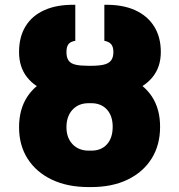

<svg xmlns="http://www.w3.org/2000/svg" viewBox="-20 -757 735 787"><path d="M343.3 -465.8H354Q443.4 -465.8 506.3 -439Q569.3 -412.1 602.8 -361.1Q636.2 -310.1 636.2 -237.3Q636.2 -162.1 601.3 -106.7Q566.4 -51.3 503.2 -20.8Q439.9 9.8 354 9.8H343.3Q256.8 9.8 192.9 -20.5Q128.9 -50.8 93.5 -106Q58.1 -161.1 58.1 -235.4Q58.1 -308.6 91.6 -360.1Q125 -411.6 189 -438.7Q252.9 -465.8 343.3 -465.8ZM354 -334H343.3Q301.8 -334 277.1 -307.1Q252.4 -280.3 252.4 -235.4Q252.4 -192.4 277.3 -166Q302.2 -139.6 343.3 -139.6H354Q394.5 -139.2 418.2 -165.3Q441.9 -191.4 441.9 -237.3Q441.9 -282.2 418.2 -308.1Q394.5 -334 354 -334ZM342.3 -487.3H352.1Q384.8 -487.3 405 -491.9Q425.3 -496.6 435.1 -509Q444.8 -521.5 444.8 -543.9Q444.8 -564 436.3 -575Q427.7 -585.9 407.7 -589.8V-737.3Q481.4 -738.8 533 -715.6Q584.5 -692.4 611.8 -648.7Q639.2 -605 639.2 -543.9Q639.2 -482.4 605.2 -440.7Q571.3 -398.9 507.3 -377.7Q443.4 -356.4 352.1 -356.4H342.3Q251 -356.4 187.5 -377.4Q124 -398.4 91.1 -440.2Q58.1 -481.9 58.1 -543.9Q58.1 -605.5 84.7 -649.2Q111.3 -692.9 162.8 -715.8Q214.4 -738.8 288.6 -737.3V-589.8Q268.1 -586.4 260.3 -575.4Q252.4 -564.5 252.4 -543.9Q252.4 -520.5 261.5 -508.3Q270.5 -496.1 290.3 -491.7Q310.1 -487.3 342.3 -487.3Z"/></svg>

Font: Inter 17pt Black
Style: Regular
Weight: 900
Version: Version 4.001;git-66647c0bb